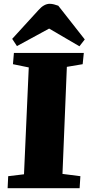

<svg xmlns="http://www.w3.org/2000/svg" viewBox="-20 -988 465 1008"><path d="M131 -634 48 -651 53 -710H420L414 -651L331 -637L308 -75L402 -63L398 0H20L23 -63L106 -73ZM425 -781 397 -745 238 -838 69 -746 44 -784 182 -935Q211 -968 241 -968Q252 -968 263.5 -965Q275 -962 286 -958Z"/></svg>

Font: Literata 36pt ExtraBold
Style: Italic
Weight: 800
Italic angle: -2°
Designer: Latin by Veronika Burian and Jose Scaglione. Greek by Irene Vlachou. Cyrillic by Vera Evstafieva
Foundry: TypeTogether
Version: Version 3.002